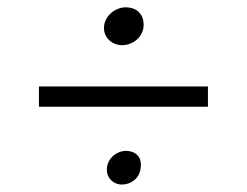

<svg xmlns="http://www.w3.org/2000/svg" viewBox="-20 -648 660 513"><path d="M306.2 -527.3C335 -527.3 363.8 -549.3 363.8 -582C363.8 -606.9 348.6 -628.4 315.4 -628.4C287.6 -628.4 257.8 -604.5 257.8 -573.7C257.8 -545.4 281.2 -527.3 306.2 -527.3ZM84 -362.8H535.6V-417H84ZM266.1 -202.6C262.2 -177.2 277.8 -158.7 299.3 -155.3C324.2 -152.3 352.1 -168 355.5 -197.3C359.9 -219.7 351.1 -241.2 321.8 -244.6C298.3 -247.6 270.5 -230 266.1 -202.6Z"/></svg>

Font: Merriweather
Style: Light
Weight: 250
Designer: Eben Sorkin ( eben@eyebytes.com )
Foundry: Sorkin Type Co.
Version: Version 1.003